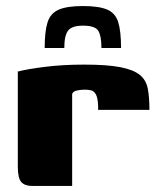

<svg xmlns="http://www.w3.org/2000/svg" viewBox="-20 -616 531 636"><path d="M255 -596Q307 -596 334.5 -584.5Q362 -573 371.5 -543Q381 -513 381 -457H316Q316 -497 305.5 -514Q295 -531 255 -531Q218 -531 205.5 -514.5Q193 -498 193 -457H128Q128 -512 137.5 -542Q147 -572 174.5 -584Q202 -596 255 -596ZM219 0H87Q62 0 50.5 -13Q39 -26 39 -64V-379Q69 -387 128.5 -394.5Q188 -402 258 -402Q335 -402 378.5 -393.5Q422 -385 443 -368Q464 -351 469.5 -322.5Q475 -294 475 -252H305V-266Q304 -291 298 -302.5Q292 -314 282.5 -316.5Q273 -319 262 -319Q246 -319 234 -316Q222 -313 219 -305Z"/></svg>

Font: Genos Thin ExtraBold
Style: Regular
Weight: 800
Version: Version 1.010